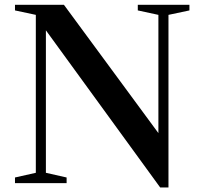

<svg xmlns="http://www.w3.org/2000/svg" viewBox="-20 -782 866 820"><path d="M664 18.5 176 -652.5V-44L264.5 -24V0H44V-24L133 -44V-718.5L44 -737.5V-761.5H253L656.5 -213.5V-718.5L568.5 -737.5V-761.5H789V-737.5L699.5 -718.5V18.5Z"/></svg>

Font: Libre Caslon Text
Style: Regular
Weight: 400
Designer: Pablo Impallari, Rodrigo Fuenzalida, Katja Schimmel
Foundry: Pablo Impallari, Rodrigo Fuenzalida
Version: Version 2.000